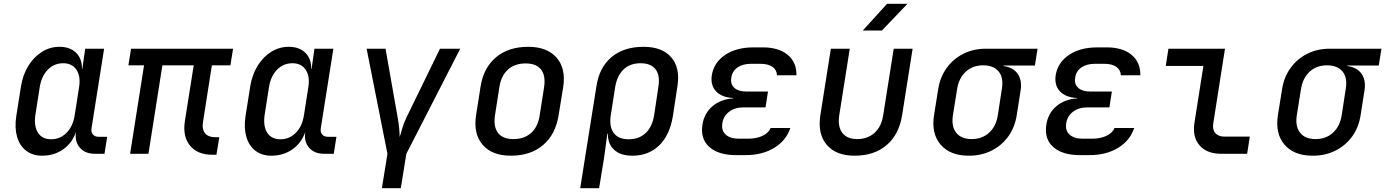

<svg xmlns="http://www.w3.org/2000/svg" viewBox="-20 -805 7251 1005"><path d="M200 10Q151 10 117 -16Q83 -42 69.5 -88.5Q56 -135 65 -196L90 -354Q100 -415 129 -461.5Q158 -508 200 -534Q242 -560 291 -560Q347 -560 378.5 -528.5Q410 -497 409 -445H411L426 -550H525L459 -133Q456 -113 466.5 -101Q477 -89 496 -89H541L527 0H477Q425 0 397.5 -32.5Q370 -65 378 -115Q359 -58 311.5 -24Q264 10 200 10ZM248 -76Q295 -76 328.5 -110Q362 -144 371 -202L394 -349Q403 -406 380 -440Q357 -474 311 -474Q263 -474 230 -440Q197 -406 188 -349L165 -202Q157 -144 179 -110Q201 -76 248 -76Z M1091 5Q1013 5 974 -43.5Q935 -92 948 -173L994 -463H830L757 0H661L734 -463H652L666 -550H1200L1186 -463H1089L1043 -169Q1036 -129 1053 -108Q1070 -87 1104 -87H1128L1113 5Z M1400 10Q1351 10 1317 -16Q1283 -42 1269.5 -88.5Q1256 -135 1265 -196L1290 -354Q1300 -415 1329 -461.5Q1358 -508 1400 -534Q1442 -560 1491 -560Q1547 -560 1578.5 -528.5Q1610 -497 1609 -445H1611L1626 -550H1725L1659 -133Q1656 -113 1666.5 -101Q1677 -89 1696 -89H1741L1727 0H1677Q1625 0 1597.5 -32.5Q1570 -65 1578 -115Q1559 -58 1511.5 -24Q1464 10 1400 10ZM1448 -76Q1495 -76 1528.5 -110Q1562 -144 1571 -202L1594 -349Q1603 -406 1580 -440Q1557 -474 1511 -474Q1463 -474 1430 -440Q1397 -406 1388 -349L1365 -202Q1357 -144 1379 -110Q1401 -76 1448 -76Z M1979 180 2008 0 1899 -550H1998L2061 -193Q2067 -160 2069.5 -132.5Q2072 -105 2072 -88Q2078 -105 2085.5 -132.5Q2093 -160 2109 -193L2283 -550H2389L2107 0L2078 180Z M2654 10Q2555 10 2506 -47.5Q2457 -105 2472 -202L2495 -349Q2510 -449 2575.5 -504.5Q2641 -560 2745 -560Q2844 -560 2893.5 -503Q2943 -446 2928 -349L2904 -202Q2888 -101 2822.5 -45.5Q2757 10 2654 10ZM2668 -77Q2724 -77 2760 -109Q2796 -141 2805 -202L2828 -349Q2837 -409 2812 -441Q2787 -473 2731 -473Q2675 -473 2639 -441Q2603 -409 2594 -349L2571 -202Q2562 -141 2587 -109Q2612 -77 2668 -77Z M3017 180 3102 -354Q3117 -453 3181.5 -506.5Q3246 -560 3348 -560Q3446 -560 3493.5 -505Q3541 -450 3526 -354L3502 -197Q3486 -98 3430.5 -44Q3375 10 3290 10Q3228 10 3194.5 -21Q3161 -52 3162 -105H3159L3142 21L3116 180ZM3270 -76Q3325 -76 3359.5 -108.5Q3394 -141 3404 -202L3426 -349Q3436 -409 3412 -441.5Q3388 -474 3333 -474Q3278 -474 3244 -441.5Q3210 -409 3200 -349L3177 -202Q3168 -142 3192.5 -109Q3217 -76 3270 -76Z M3882 7H3834Q3740 7 3692.5 -36Q3645 -79 3657 -153Q3666 -212 3709.5 -249Q3753 -286 3818 -290V-292Q3758 -295 3728 -327Q3698 -359 3706 -412Q3717 -478 3775.5 -517.5Q3834 -557 3924 -557H3973Q4056 -557 4103 -518Q4150 -479 4149 -411H4047Q4046 -439 4023.5 -455Q4001 -471 3960 -471H3911Q3868 -471 3840.5 -452Q3813 -433 3808 -399Q3802 -366 3823 -346Q3844 -326 3885 -326H4000L3987 -243H3873Q3827 -243 3797 -220.5Q3767 -198 3761 -160Q3755 -122 3778.5 -100.5Q3802 -79 3848 -79H3896Q3940 -79 3971.5 -94Q4003 -109 4014 -135H4117Q4095 -69 4032.5 -31Q3970 7 3882 7Z M4453 10Q4356 10 4307.5 -47Q4259 -104 4274 -202L4329 -550H4428L4373 -202Q4364 -142 4389 -109.5Q4414 -77 4467 -77Q4521 -77 4557.5 -109.5Q4594 -142 4603 -202L4658 -550H4757L4702 -202Q4686 -101 4621 -45.5Q4556 10 4453 10ZM4496 -645 4623 -785H4730L4596 -645Z M5051 10Q4953 10 4903.5 -48Q4854 -106 4869 -202L4891 -339Q4901 -402 4935.5 -449.5Q4970 -497 5022.5 -523.5Q5075 -550 5140 -550H5411L5397 -462H5233V-459Q5283 -453 5307 -418.5Q5331 -384 5322 -330L5302 -202Q5292 -138 5257.5 -90.5Q5223 -43 5170 -16.5Q5117 10 5051 10ZM5066 -77Q5121 -77 5157.5 -110.5Q5194 -144 5203 -202L5224 -339Q5234 -398 5207.5 -430.5Q5181 -463 5126 -463Q5071 -463 5035 -429.5Q4999 -396 4990 -339L4968 -202Q4959 -144 4985 -110.5Q5011 -77 5066 -77Z M5682 7H5634Q5540 7 5492.5 -36Q5445 -79 5457 -153Q5466 -212 5509.5 -249Q5553 -286 5618 -290V-292Q5558 -295 5528 -327Q5498 -359 5506 -412Q5517 -478 5575.5 -517.5Q5634 -557 5724 -557H5773Q5856 -557 5903 -518Q5950 -479 5949 -411H5847Q5846 -439 5823.5 -455Q5801 -471 5760 -471H5711Q5668 -471 5640.5 -452Q5613 -433 5608 -399Q5602 -366 5623 -346Q5644 -326 5685 -326H5800L5787 -243H5673Q5627 -243 5597 -220.5Q5567 -198 5561 -160Q5555 -122 5578.5 -100.5Q5602 -79 5648 -79H5696Q5740 -79 5771.5 -94Q5803 -109 5814 -135H5917Q5895 -69 5832.5 -31Q5770 7 5682 7Z M6372 0Q6297 0 6259 -44Q6221 -88 6232 -161L6279 -460H6082L6096 -550H6392L6331 -161Q6325 -128 6341 -109Q6357 -90 6388 -90H6522L6508 0Z M6851 10Q6753 10 6703.5 -48Q6654 -106 6669 -202L6691 -339Q6701 -402 6735.5 -449.5Q6770 -497 6822.5 -523.5Q6875 -550 6940 -550H7211L7197 -462H7033V-459Q7083 -453 7107 -418.5Q7131 -384 7122 -330L7102 -202Q7092 -138 7057.5 -90.5Q7023 -43 6970 -16.5Q6917 10 6851 10ZM6866 -77Q6921 -77 6957.5 -110.5Q6994 -144 7003 -202L7024 -339Q7034 -398 7007.5 -430.5Q6981 -463 6926 -463Q6871 -463 6835 -429.5Q6799 -396 6790 -339L6768 -202Q6759 -144 6785 -110.5Q6811 -77 6866 -77Z"/></svg>

Font: JetBrains Mono NL Medium
Style: Italic
Weight: 500
Italic angle: -9°
Monospace: yes
Designer: Philipp Nurullin, Konstantin Bulenkov
Foundry: JetBrains
Version: Version 2.305; ttfautohint (v1.8.4.7-5d5b)